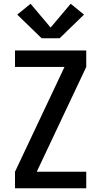

<svg xmlns="http://www.w3.org/2000/svg" viewBox="-20 -1004 540 1024"><path d="M60 0V-88L324 -647H60V-735H440V-647L176 -88H440V0ZM298 -800H202L72 -926L143 -984L250 -857L357 -984L428 -926Z"/></svg>

Font: Zed Mono Semibold
Style: Regular
Weight: 600
Monospace: yes
Designer: Belleve Invis
Foundry: Belleve Invis
Version: Version 1.0.0; ttfautohint (v1.8.4)